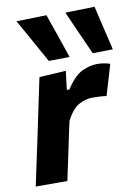

<svg xmlns="http://www.w3.org/2000/svg" viewBox="-87 -835 647 894"><g transform="rotate(-10 236.5 -388.5)"><path d="M8.5 0Q20 -53.5 30.5 -103.5Q41 -153 54.5 -216L65 -266Q76 -319.5 88.5 -378Q101 -436.5 114 -499L240 -506.5L229 -418H241.5Q279.5 -477.5 317.2 -495Q355 -512.5 388.5 -512.5Q404.5 -512.5 421 -509.8Q437.5 -507 449.5 -502.5L406.5 -358Q387 -360.5 371 -361.2Q355 -362 336.5 -362Q310.5 -362 278 -345.8Q245.5 -329.5 216.5 -274L202 -208Q190 -152 180 -103Q169.5 -54 158 0ZM170 -565.5Q142 -616 113 -668Q83.5 -720 54 -773.5L196 -777Q214 -725 232.5 -672.5Q250.5 -620 268.5 -567ZM377.5 -565.5Q354.5 -617 331.5 -668.5Q308.5 -720.5 285 -773.5L423.5 -777Q435.5 -725 448 -672.5Q460.5 -620 473 -567Z"/></g></svg>

Font: Heraclito
Style: Bold Italic
Weight: 700
Italic angle: -12°
Designer: Kostas Bartsokas (font) & Cristiano Sobral (main changes)
Foundry: Kostas Bartsokas (font) & Cristiano Sobral (main changes)
Version: Version 1.00;July 8, 2020;FontCreator 13.0.0.2655 64-bit